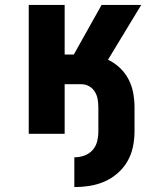

<svg xmlns="http://www.w3.org/2000/svg" viewBox="-20 -540 640 775"><path d="M280 215V95Q301 95 320.5 88Q340 81 353.5 66Q367 51 372 31Q377 11 377 -10V-105Q377 -121 374.5 -137.5Q372 -154 363.5 -168.5Q355 -183 340.5 -191.5Q326 -200 309 -200H241V0H96V-520H241V-320H278L390 -520H550L416 -299Q443 -286 464.5 -265.5Q486 -245 499.5 -218.5Q513 -192 518 -163Q523 -134 523 -105V-10Q523 22 516.5 53Q510 84 494.5 111Q479 138 455 159Q431 180 402.5 192.5Q374 205 343 210Q312 215 280 215Z"/></svg>

Font: Iosevka Custom Heavy Extended
Style: Regular
Weight: 900
Width: 7
Monospace: yes
Designer: Belleve Invis
Foundry: Belleve Invis
Version: Version 11.2.4; ttfautohint (v1.8.4)